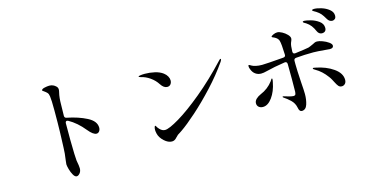

<svg xmlns="http://www.w3.org/2000/svg" viewBox="-86 -1234 3172 1667"><g transform="rotate(-15 1500.0 -400.5)"><path d="M478 -479Q579 -459 654 -420.5Q729 -382 729 -323Q729 -304 719 -291Q709 -278 694 -278Q664 -278 621 -331Q558 -409 484 -450Q478 -453 474 -453Q467 -453 463 -448Q459 -443 459 -434V-284Q461 -126 465 -98Q475 -46 475 -26Q475 1 460.5 18Q446 35 432 35Q416 35 402 11Q388 -13 379.5 -44Q371 -75 371 -89Q371 -100 374 -118Q380 -157 382 -183Q385 -220 388 -317Q388 -337 390 -379Q392 -443 392 -566Q392 -664 387 -695Q384 -718 374 -729Q364 -740 345 -753Q340 -756 337 -758Q334 -760 334 -763Q334 -775 359.5 -781Q385 -787 404 -787Q439 -787 464 -762Q476 -750 476 -733Q476 -724 472 -708Q461 -664 461 -602L459 -501Q459 -482 478 -479Z M1335 -551Q1311 -589 1272 -616.5Q1233 -644 1191 -653Q1174 -658 1174 -662Q1174 -667 1193 -669.5Q1212 -672 1232 -672Q1275 -672 1319.5 -662Q1364 -652 1393 -630Q1413 -615 1423.5 -596Q1434 -577 1434 -559Q1434 -539 1423 -525Q1412 -511 1392 -511Q1361 -511 1335 -551ZM1192 -177Q1192 -192 1195.5 -202.5Q1199 -213 1202 -213Q1206 -213 1212 -201.5Q1218 -190 1229 -179Q1251 -155 1277 -155Q1313 -155 1407 -211Q1501 -267 1628 -372Q1755 -477 1885 -616Q1894 -627 1900 -627Q1904 -627 1904 -623Q1904 -616 1895 -602Q1824 -500 1732.5 -401.5Q1641 -303 1555 -226.5Q1469 -150 1412 -111L1394 -99Q1381 -92 1373.5 -86Q1366 -80 1353 -66Q1334 -43 1309 -43Q1275 -43 1240.5 -74.5Q1206 -106 1197 -143Q1192 -165 1192 -177Z M2959 -733Q2959 -713 2948.5 -704Q2938 -695 2925 -695Q2912 -695 2900.5 -702.5Q2889 -710 2882 -723Q2863 -756 2848.5 -773Q2834 -790 2809 -806Q2802 -810 2795 -814Q2788 -818 2783 -821.5Q2778 -825 2778 -828Q2778 -832 2783 -834Q2788 -836 2796 -836Q2824 -836 2862.5 -824Q2901 -812 2930 -788.5Q2959 -765 2959 -733ZM2674 -752Q2674 -758 2688 -758Q2704 -758 2743.5 -747.5Q2783 -737 2816 -713Q2849 -689 2849 -652Q2849 -632 2838 -622.5Q2827 -613 2811 -613Q2798 -613 2787 -620.5Q2776 -628 2770 -642Q2756 -674 2740 -695Q2724 -716 2698 -733Q2694 -735 2687 -739Q2680 -743 2677 -746Q2674 -749 2674 -752ZM2517 -444V-413Q2517 -365 2524 -253Q2530 -173 2530 -142Q2530 -92 2516.5 -50Q2503 -8 2467 -7Q2444 -7 2438 -45Q2430 -86 2400 -114.5Q2370 -143 2343 -160Q2336 -165 2336 -168Q2336 -172 2341 -172L2347 -171Q2351 -170 2382.5 -160.5Q2414 -151 2430 -151Q2444 -151 2448 -159.5Q2452 -168 2453 -184L2454 -295Q2454 -386 2453 -434Q2451 -456 2430 -453Q2331 -438 2261 -420Q2232 -412 2209 -412Q2181 -412 2158.5 -428Q2136 -444 2125 -475Q2119 -489 2119 -500Q2119 -512 2124 -512Q2129 -512 2144 -502Q2157 -494 2181.5 -488.5Q2206 -483 2237 -483Q2270 -483 2430 -496Q2452 -498 2450 -519Q2447 -616 2438 -646Q2430 -670 2399 -685Q2379 -692 2379 -697Q2379 -704 2398.5 -713Q2418 -722 2435 -722Q2453 -722 2478 -708.5Q2503 -695 2521.5 -675.5Q2540 -656 2540 -640Q2540 -632 2535.5 -620.5Q2531 -609 2529 -605Q2520 -582 2519 -528V-526Q2519 -504 2541 -506Q2636 -518 2664 -524Q2677 -528 2707 -542Q2721 -550 2729.5 -553Q2738 -556 2749 -556Q2767 -556 2797 -545Q2827 -534 2850 -517.5Q2873 -501 2873 -486Q2873 -463 2840 -463Q2829 -463 2803 -466Q2728 -473 2693 -473Q2613 -473 2537 -466Q2517 -464 2517 -444ZM2291 -340Q2291 -333 2289.5 -326Q2288 -319 2287 -313Q2272 -234 2233.5 -181Q2195 -128 2150 -128Q2127 -128 2112.5 -140.5Q2098 -153 2098 -174Q2098 -195 2115.5 -212Q2133 -229 2159 -240Q2227 -268 2271 -326Q2273 -329 2278.5 -338Q2284 -347 2287 -347Q2291 -347 2291 -340ZM2899 -172Q2899 -149 2886.5 -136.5Q2874 -124 2858 -124Q2839 -124 2828 -136.5Q2817 -149 2803 -177Q2800 -183 2791 -200Q2782 -217 2771 -231Q2727 -291 2672 -322Q2663 -327 2658 -331Q2653 -335 2653 -338Q2653 -343 2660 -343Q2662 -343 2677 -340Q2770 -322 2834.5 -276.5Q2899 -231 2899 -172Z"/></g></svg>

Font: Shippori Mincho B1 Medium
Style: Regular
Weight: 500
Designer: FONTDASU
Foundry: FONTDASU / Google Inc. / but / Adobe
Version: Version 3.110; ttfautohint (v1.8.3)